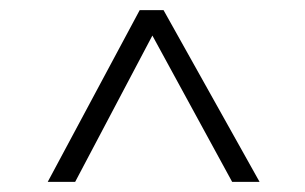

<svg xmlns="http://www.w3.org/2000/svg" viewBox="-20 -680 600 378"><path d="M255 -660H302L491 -322H437L280 -610L128 -322H74Z"/></svg>

Font: Cairo Light
Style: Regular
Weight: 300
Designer: Mohamed Gaber, the designers of Titillium
Foundry: Kief Type Foundry
Version: Version 2.009; ttfautohint (v1.5.33-1714) -l 8 -r 50 -G 200 